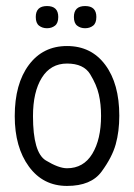

<svg xmlns="http://www.w3.org/2000/svg" viewBox="-20 -610 448 642"><path d="M378.9 -223.1Q378.9 -170.4 366.9 -127.4Q355 -84.5 319.8 -36.4Q284.7 11.7 204.1 11.7Q124 11.7 76.7 -53Q29.3 -117.7 29.3 -221.7Q29.3 -329.6 76.4 -392.8Q123.5 -456.1 204.1 -456.1Q285.2 -456.1 332 -393.1Q378.9 -330.1 378.9 -223.1ZM317.9 -222.7Q317.9 -261.7 310.5 -293.9Q303.2 -326.2 281.5 -361.8Q259.8 -397.5 204.1 -397.5Q149.4 -397.5 119.9 -350.1Q90.3 -302.7 90.3 -221.7Q90.3 -99.6 133.3 -73.5Q176.3 -47.4 204.1 -47.4Q259.3 -47.4 288.6 -95.7Q317.9 -144 317.9 -222.7ZM264.6 -589.8Q302.2 -589.8 302.2 -553.2Q302.2 -532.7 291.3 -524.2Q280.3 -515.6 264.6 -515.6Q249 -515.6 238 -524.2Q227.1 -532.7 227.1 -553.2Q227.1 -589.8 264.6 -589.8ZM174.8 -553.2Q174.8 -532.7 163.8 -524.2Q152.8 -515.6 137.2 -515.6Q121.6 -515.6 110.6 -524.2Q99.6 -532.7 99.6 -553.2Q99.6 -589.8 137.2 -589.8Q174.8 -589.8 174.8 -553.2Z"/></svg>

Font: Meera
Style: Regular
Weight: 400
Designer: Hussain KH and Suresh P for Swathanthra Malayalam Computing (SMC)
Version: Version 7.0.0+20221109